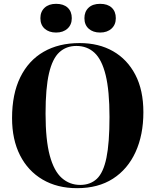

<svg xmlns="http://www.w3.org/2000/svg" viewBox="-20 -969 812 1003"><path d="M383 14Q279 14 202.5 -31Q126 -76 84.5 -158Q43 -240 43 -352Q43 -478 86 -565.5Q129 -653 208 -698.5Q287 -744 396 -744Q496 -744 570.5 -701.5Q645 -659 687 -578.5Q729 -498 729 -383Q729 -264 688 -174.5Q647 -85 570 -35.5Q493 14 383 14ZM399 -3Q452 -3 486 -35Q520 -67 536 -144.5Q552 -222 552 -358Q552 -495 532 -576.5Q512 -658 473.5 -693.5Q435 -729 379 -729Q326 -729 290 -696Q254 -663 236 -586Q218 -509 218 -376Q218 -238 240 -156.5Q262 -75 303 -39Q344 -3 399 -3ZM503 -799Q466 -799 443.5 -819Q421 -839 421 -874Q421 -908 442.5 -928.5Q464 -949 503 -949Q542 -949 563.5 -929Q585 -909 585 -874Q585 -840 562.5 -819.5Q540 -799 503 -799ZM273 -799Q236 -799 213.5 -819Q191 -839 191 -874Q191 -908 213 -928.5Q235 -949 273 -949Q312 -949 333.5 -929Q355 -909 355 -874Q355 -840 332.5 -819.5Q310 -799 273 -799Z"/></svg>

Font: Literata 72pt
Style: Bold
Weight: 700
Designer: Latin by Veronika Burian and Jose Scaglione. Greek by Irene Vlachou. Cyrillic by Vera Evstafieva.
Foundry: TypeTogether
Version: Version 3.002